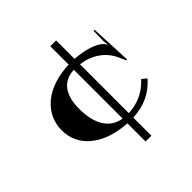

<svg xmlns="http://www.w3.org/2000/svg" viewBox="-179 -784 969 969"><g transform="rotate(-45 305.0 -300.0)"><path d="M60 -298C60 -179.6 162.6 -98.5 319.5 -89.8V40H361V-89.2C437 -92 502.4 -120.8 551.8 -178.3L526.7 -198.8C482.6 -149.6 426.7 -124 361 -121V-469.8C433.4 -460.5 493.9 -421.4 523.2 -356.4L540.1 -318.8H546.6L536.2 -541.2L529 -540.4L527.4 -470.8C527.4 -463.6 529 -450 530.6 -443.6L527.4 -442.8C526.2 -447.1 522.8 -451.8 519.4 -455.6C492.9 -485.1 426.6 -504.2 361 -508.2V-640H319.5V-509C163.1 -503.9 60 -420.6 60 -298ZM199 -314C199 -414 241.1 -469 319.5 -471.9V-123.5C240.9 -136.8 199 -202.6 199 -314Z"/></g></svg>

Font: Prida01
Style: Black
Weight: 900
Designer: gluk
Foundry: gluk
Version: Version 00.072